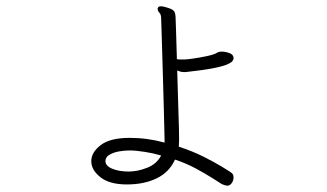

<svg xmlns="http://www.w3.org/2000/svg" viewBox="-20 -551 1040 610"><path d="M722 -365Q722 -362 718.5 -357Q715 -352 701 -346Q687 -340 656 -334Q625 -328 570 -322H565Q558 -322 553 -323.5Q548 -325 543 -327Q545 -248 547 -192.5Q549 -137 549 -108Q549 -100 548.5 -94.5Q548 -89 548 -85Q591 -71 626 -53.5Q661 -36 684 -22Q707 -8 714 -3Q722 2 722 12Q722 23 716 31Q710 39 702 39Q697 39 685 34Q677 29 655 15Q633 1 602.5 -15.5Q572 -32 536 -44Q518 -4 478 15.5Q438 35 383 35Q328 35 299 12Q270 -11 270 -39Q270 -67 300 -90Q330 -113 392 -113Q448 -113 503 -98Q503 -113 502 -146Q501 -179 500 -222.5Q499 -266 497.5 -311.5Q496 -357 495 -396.5Q494 -436 493 -462Q492 -488 492 -492Q492 -505 486.5 -510.5Q481 -516 481 -522V-525Q483 -531 491 -531Q499 -531 514 -526Q530 -521 534 -514Q538 -507 538 -490Q538 -484 539.5 -448Q541 -412 542 -363Q547 -362 554 -362Q561 -362 566 -362Q573 -362 594 -365Q615 -368 636 -372.5Q657 -377 665 -381Q667 -382 669.5 -383.5Q672 -385 676 -386Q678 -387 685 -387Q696 -387 708.5 -382.5Q721 -378 722 -368ZM492 -57Q468 -64 440 -68.5Q412 -73 391 -73Q376 -73 358.5 -70Q341 -67 328 -59.5Q315 -52 315 -39Q315 -24 336.5 -15Q358 -6 389 -6Q417 -6 447.5 -18Q478 -30 492 -57Z"/></svg>

Font: Moon Stars Kai T HW Light
Style: Regular
Weight: 300
Designer: GuiWonder
Version: Version 1.101